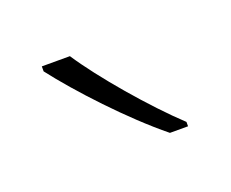

<svg xmlns="http://www.w3.org/2000/svg" viewBox="-45 -831 347 289"><g transform="rotate(-20 128.0 -686.0)"><path d="M85 -766H40V-758C73 -715 135 -648 187 -606H216V-613C173 -653 113 -723 85 -766Z"/></g></svg>

Font: Noto Sans Myanmar UI ExtraLight
Style: Regular
Weight: 200
Designer: Monotype Design Team
Foundry: Monotype Imaging Inc.
Version: Version 2.103